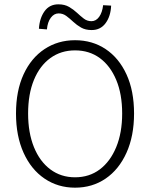

<svg xmlns="http://www.w3.org/2000/svg" viewBox="-20 -856 695 888"><path d="M327 12Q248 12 186 -30Q124 -72 89 -149.5Q54 -227 54 -331Q54 -436 89 -512Q124 -588 186 -629Q248 -670 327 -670Q407 -670 468.5 -629Q530 -588 565 -512Q600 -436 600 -331Q600 -227 565 -149.5Q530 -72 468.5 -30Q407 12 327 12ZM327 -36Q393 -36 441.5 -72.5Q490 -109 517.5 -175.5Q545 -242 545 -331Q545 -421 517.5 -486.5Q490 -552 441.5 -587.5Q393 -623 327 -623Q262 -623 213 -587.5Q164 -552 137 -486.5Q110 -421 110 -331Q110 -242 137 -175.5Q164 -109 213 -72.5Q262 -36 327 -36ZM404 -717Q375 -717 355 -728.5Q335 -740 319 -755Q303 -770 287 -782Q271 -794 251 -794Q230 -794 215 -774Q200 -754 197 -720L160 -723Q163 -772 186 -804Q209 -836 250 -836Q279 -836 299.5 -824Q320 -812 336 -797Q352 -782 367.5 -770Q383 -758 403 -758Q424 -758 438.5 -778Q453 -798 457 -832L494 -830Q492 -781 468.5 -749Q445 -717 404 -717Z"/></svg>

Font: Assistant ExtraLight Light
Style: Regular
Weight: 300
Version: Version 3.000